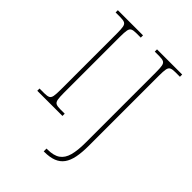

<svg xmlns="http://www.w3.org/2000/svg" viewBox="-268 -839 1203 1203"><g transform="rotate(45 334.0 -237.0)"><path d="M50 0V-20H93Q118 -20 130 -26Q142 -32 145.5 -51Q149 -70 149 -108V-606Q149 -645 145.5 -663.5Q142 -682 130 -688Q118 -694 93 -694H50V-714H273V-694H233Q208 -694 196 -688Q184 -682 180.5 -663.5Q177 -645 177 -606V-108Q177 -70 180.5 -51Q184 -32 196 -26Q208 -20 233 -20H273V0ZM347 240V215H355Q410 215 440 194Q470 173 482 129Q494 85 494 17V-606Q494 -645 490.5 -663.5Q487 -682 475 -688Q463 -694 438 -694H397V-714H620V-694H578Q553 -694 541 -688Q529 -682 525.5 -663.5Q522 -645 522 -606V16Q522 75 513.5 117.5Q505 160 485.5 187Q466 214 433 227Q400 240 350 240Z"/></g></svg>

Font: Noto Serif Lao Thin
Style: Regular
Weight: 250
Designer: Monotype Design Team
Foundry: Monotype Imaging Inc.
Version: Version 2.003